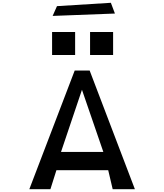

<svg xmlns="http://www.w3.org/2000/svg" viewBox="-20 -1354 1176 1375"><path d="M388 -1310 774 -1334 803 -1257 357 -1240ZM353 -960V-1125H518V-960ZM625 -960V-1125H790V-960ZM190 1 515 -849H622L946 1H787L755 -135H384L341 1ZM417 -266H720L567 -711Z"/></svg>

Font: OpenDyslexic
Style: Regular
Weight: 400
Designer: Abbie Gonzalez
Version: Version 0.920;hotconv 1.0.109;makeotfexe 2.5.65596